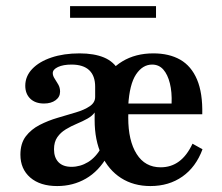

<svg xmlns="http://www.w3.org/2000/svg" viewBox="-20 -605 737 636"><path d="M478.2 11.3Q422.6 11.3 381 -15.3Q339.5 -41.9 316.5 -91.1Q293.5 -140.3 293.5 -207.3Q293.5 -276.6 317.3 -325.8Q341.1 -375 385.1 -401.6Q429 -428.2 487.9 -428.2Q540.3 -428.2 577 -407.3Q613.7 -386.3 632.7 -341.5Q651.6 -296.8 650 -226.6H368.5L366.9 -262.1H548.4Q550 -300 542.7 -329Q535.5 -358.1 521 -374.6Q506.5 -391.1 483.9 -391.1Q452.4 -391.1 430.6 -358.5Q408.9 -325.8 404.8 -255.6L406.5 -251.6Q405.6 -244.4 405.2 -236.3Q404.8 -228.2 404.8 -215.3Q404.8 -138.7 432.7 -94.8Q460.5 -50.8 512.1 -50.8Q546.8 -50.8 573 -70.2Q599.2 -89.5 617.7 -129L650.8 -110.5Q629 -51.6 584.3 -20.2Q539.5 11.3 478.2 11.3ZM216.9 -52.4Q246 -52.4 271.8 -68.1Q297.6 -83.9 316.1 -116.9L293.5 -207.3V-232.3Q285.5 -221 269.8 -212.1Q254 -203.2 234.7 -195.2Q215.3 -187.1 198 -176.6Q180.6 -166.1 169.8 -150.4Q158.9 -134.7 158.9 -110.5Q158.9 -83.1 173.8 -67.7Q188.7 -52.4 216.9 -52.4ZM169.4 11.3Q112.9 11.3 80.2 -16.9Q47.6 -45.2 47.6 -92.7Q47.6 -129.8 65.3 -153.2Q83.1 -176.6 111.3 -191.1Q139.5 -205.6 171.4 -214.9Q203.2 -224.2 231.5 -232.7Q259.7 -241.1 277.4 -253.2Q295.2 -265.3 295.2 -283.9V-317.7Q295.2 -354 275.4 -372.6Q255.6 -391.1 216.9 -391.1Q189.5 -391.1 172.2 -383.1Q154.8 -375 154.8 -362.9Q154.8 -354 160.9 -344.8Q166.9 -335.5 173 -325Q179 -314.5 179 -301.6Q179 -283.9 164.1 -273Q149.2 -262.1 125.8 -262.1Q96.8 -262.1 80.2 -278.2Q63.7 -294.4 63.7 -321Q63.7 -352.4 86.7 -376.6Q109.7 -400.8 150.4 -414.5Q191.1 -428.2 243.5 -428.2Q291.9 -428.2 324.6 -414.5Q357.3 -400.8 374.2 -370.2Q391.1 -339.5 391.1 -288.7L336.3 -88.7Q307.3 -37.9 264.5 -13.3Q221.8 11.3 169.4 11.3ZM212.1 -546V-584.7H496.8V-546Z"/></svg>

Font: Playfair 9pt
Style: Bold
Weight: 700
Designer: Claus Eggers Sørensen
Foundry: Claus Eggers Sørensen
Version: Version 2.203